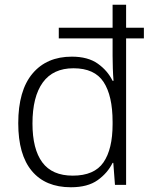

<svg xmlns="http://www.w3.org/2000/svg" viewBox="-20 -780 640 810"><path d="M279 10Q172 10 114.5 -58.5Q57 -127 57 -260Q57 -398 117 -469.5Q177 -541 283 -541Q351 -541 392.5 -511.5Q434 -482 455 -439H459Q457 -462 456 -491Q455 -520 455 -544V-618H228V-663H455V-760H512V-663H587V-618H512V0H465L458 -93H455Q434 -50 392 -20Q350 10 279 10ZM287 -39Q378 -39 416.5 -95Q455 -151 455 -256V-266Q455 -376 417 -434Q379 -492 290 -492Q204 -492 160.5 -432Q117 -372 117 -259Q117 -151 158.5 -95Q200 -39 287 -39Z"/></svg>

Font: Noto Sans Lao UI Light
Style: Regular
Weight: 300
Designer: Monotype Design Team
Foundry: Monotype Imaging Inc.
Version: Version 2.000; ttfautohint (v1.8.4.7-5d5b)